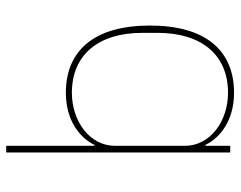

<svg xmlns="http://www.w3.org/2000/svg" viewBox="-96 -462 758 605"><g transform="rotate(90 282.5 -159.0)"><path d="M439 200H460V-506H439V-428H436C415 -472 361 -518 272 -518C139 -518 60 -429 60 -253C60 -77 139 12 272 12C361 12 415 -34 436 -78H439ZM272 -7C151 -7 83 -92 83 -229V-277C83 -414 151 -499 272 -499C360 -499 439 -444 439 -363V-143C439 -62 360 -7 272 -7Z"/></g></svg>

Font: IBM Plex Arabic Thin
Style: Regular
Weight: 100
Designer: Mike Abbink, Paul van der Laan, Pieter van Rosmalen, Wael Morcos, Khajak Apelian
Foundry: Bold Monday
Version: Version 1.0